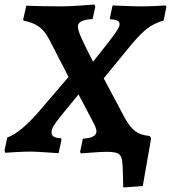

<svg xmlns="http://www.w3.org/2000/svg" viewBox="-39 -669 753 846"><path d="M502 76Q501 41 496 26Q491 11 477 5.5Q463 0 430 0Q408 0 369 3Q330 6 317 7L314 0L326 -58Q386 -61 386 -90Q386 -102 375 -124L307 -253L230 -159Q205 -128 196.5 -113Q188 -98 188 -86Q188 -74 197 -67.5Q206 -61 229 -60L232 -53L219 6Q204 5 160 2Q116 -1 95 -1Q71 -1 33.5 1Q-4 3 -16 4L-19 -6L-7 -63Q55 -84 150 -198L263 -330L178 -495Q158 -534 132 -552Q106 -570 65 -578L63 -583L77 -644Q91 -643 133.5 -642Q176 -641 229 -641Q267 -641 314.5 -644.5Q362 -648 377 -649L381 -640L369 -585Q304 -582 304 -552Q304 -537 319.5 -502Q335 -467 371 -397Q396 -429 406 -441Q446 -491 467 -520.5Q488 -550 488 -562Q488 -573 478.5 -578Q469 -583 446 -584L445 -589L457 -645L504 -643Q556 -641 584 -641Q613 -641 647 -642.5Q681 -644 691 -645L694 -638L682 -579Q638 -565 610.5 -544Q583 -523 541 -474L418 -324L511 -149Q534 -108 557.5 -90.5Q581 -73 620 -70L627 -60L590 151L504 157Z"/></svg>

Font: Alegreya
Style: Bold Italic
Weight: 700
Italic angle: -7°
Designer: Juan Pablo del Peral
Foundry: Huerta Tipografica
Version: Version 2.007; ttfautohint (v1.6)